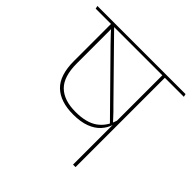

<svg xmlns="http://www.w3.org/2000/svg" viewBox="-178 -777 928 928"><g transform="rotate(45 286.0 -313.0)"><path d="M459 -615H442V0H459ZM373 -610.5H589L585.5 -625.5H369.5ZM-13.5 -610.5H538L535 -625.5H-17ZM271 -171.5Q322 -171.5 357.2 -185Q392.5 -198.5 413.5 -221.8Q434.5 -245 443 -273.5H445L442.5 -302Q425.5 -246 384.2 -217.2Q343 -188.5 270.5 -188.5Q190.5 -188.5 149.8 -228.8Q109 -269 109 -359V-614H91V-357.5Q91 -259.5 137.2 -215.5Q183.5 -171.5 271 -171.5ZM99.5 -605Q111 -590 125.8 -574.2Q140.5 -558.5 161 -537.5L434 -260L441 -273.5Q431.5 -284 421 -295.5Q410.5 -307 399.8 -318.2Q389 -329.5 378.5 -339.5L108.5 -614.5Z"/></g></svg>

Font: Anek Devanagari Medium Thin
Style: Regular
Weight: 250
Version: Version 1.003